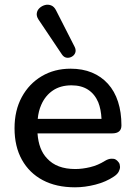

<svg xmlns="http://www.w3.org/2000/svg" viewBox="-20 -790 577 819"><path d="M300 9Q220 9 162.5 -21.5Q105 -52 73.5 -108.5Q42 -165 42 -243Q42 -319 73 -376Q104 -433 158 -465Q212 -497 281 -497Q332 -497 372 -480.5Q412 -464 440.5 -432.5Q469 -401 483.5 -356Q498 -311 498 -255Q498 -238 488 -229.5Q478 -221 458 -221H140Q145 -151 181 -114Q222 -69 301 -69Q331 -69 364.5 -77Q398 -85 428 -104Q443 -113 456 -113Q457 -113 464.5 -112.5Q472 -112 480.5 -104Q489 -96 490.5 -88.5Q492 -81 492 -78Q492 -69 486.5 -58Q481 -47 466 -37Q432 -14 387 -2.5Q342 9 300 9ZM399 -354Q384 -389 355.5 -407.5Q327 -426 285 -426Q238 -426 205.5 -404Q173 -382 156 -343Q144 -316 141 -283H413Q411 -324 399 -354ZM244 -558 144 -707Q135 -721 137 -734Q139 -747 149 -756Q159 -765 172 -768.5Q185 -772 198 -767Q211 -762 219 -746L299 -589Q305 -576 301 -565Q297 -554 286 -548Q275 -542 263.5 -544Q252 -546 244 -558Z"/></svg>

Font: Nunito SemiBold
Style: Regular
Weight: 600
Designer: Vernon Adams
Foundry: Vernon Adams
Version: Version 3.602